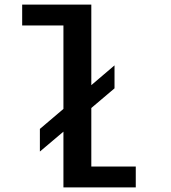

<svg xmlns="http://www.w3.org/2000/svg" viewBox="-20 -820 750 840"><path d="M154.5 -256 257.5 -343.5V-708.5H77V-800H379.5V-447.5L481 -534V-433.5L379.5 -347.5V-91.5H574V0H257.5V-244L154.5 -157Z"/></svg>

Font: League Mono Medium
Style: Regular
Weight: 500
Width: 6
Designer: Tyler Finck
Foundry: The League of Moveable Type / Tyler Finck
Version: Version 2.300;RELEASE